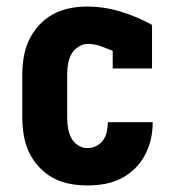

<svg xmlns="http://www.w3.org/2000/svg" viewBox="-20 -558 540 586"><path d="M247 8Q220 8 193 3Q166 -2 142 -15Q118 -28 99 -48.5Q80 -69 68.5 -93.5Q57 -118 52.5 -145.5Q48 -173 48 -200V-330Q48 -357 52.5 -384Q57 -411 68.5 -435.5Q80 -460 98.5 -480.5Q117 -501 141 -514Q165 -527 191.5 -532.5Q218 -538 245 -538Q298 -538 348.5 -522.5Q399 -507 444 -482V-349H324V-403Q306 -410 287.5 -417Q269 -424 249 -424Q233 -424 219 -415Q205 -406 197.5 -392Q190 -378 187.5 -362Q185 -346 185 -330V-200Q185 -184 187.5 -168Q190 -152 197 -138Q204 -124 217.5 -115Q231 -106 247 -106Q261 -106 274 -112.5Q287 -119 295 -130.5Q303 -142 306 -156Q309 -170 309 -184Q309 -184 309 -184.5Q309 -185 309 -185H446Q446 -185 446 -184.5Q446 -184 446 -183Q446 -157 440 -131.5Q434 -106 421.5 -83Q409 -60 390 -42Q371 -24 348 -12.5Q325 -1 299 3.5Q273 8 247 8Z"/></svg>

Font: iosevka_custom_sans_ss08 Heavy
Style: Regular
Weight: 900
Designer: Belleve Invis
Foundry: Belleve Invis
Version: Version 10.3.0; ttfautohint (v1.8.3)